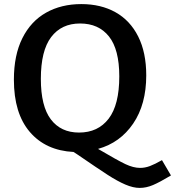

<svg xmlns="http://www.w3.org/2000/svg" viewBox="-20 -733 857 940"><path d="M817 126Q762 159 729 173Q696 187 664 187Q632 187 593.5 170.5Q555 154 507 123Q459 92 360 24L340 11Q204 4 126 -87Q48 -178 48 -343Q48 -463 89.5 -546Q131 -629 205.5 -671Q280 -713 378 -713Q474 -713 545.5 -673Q617 -633 656.5 -554.5Q696 -476 696 -364Q696 -222 632 -128Q568 -34 460 -4Q555 52 594 70.5Q633 89 666 89Q690 89 714 80Q738 71 773 51ZM367 -84Q460 -84 512 -152Q564 -220 564 -359Q564 -491 513.5 -554.5Q463 -618 372 -618Q281 -618 230.5 -551.5Q180 -485 180 -347Q180 -213 229 -148.5Q278 -84 367 -84Z"/></svg>

Font: Bitter Pro SemiBold
Style: Regular
Weight: 600
Designer: Sol Matas, and Bitter project Authors
Foundry: Sol Matas
Version: Version 1.010